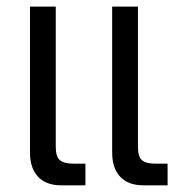

<svg xmlns="http://www.w3.org/2000/svg" viewBox="-20 -555 572 575"><path d="M163.1 0Q117.7 0 93.8 -25.9Q69.8 -51.8 69.8 -98.1V-535.2H147V-115.2Q147 -86.4 158.9 -75.7Q170.9 -64.9 199.2 -64.9H235.8V0ZM409.2 0Q363.8 0 339.8 -25.9Q315.9 -51.8 315.9 -98.1V-535.2H393.1V-115.2Q393.1 -86.4 404.8 -75.7Q416.5 -64.9 444.8 -64.9H481.9V0Z"/></svg>

Font: Prompt Light
Style: Regular
Weight: 300
Designer: Katatrad Team
Foundry: CadsonDemak
Version: Version 1.000;PS 001.000;hotconv 1.0.88;makeotf.lib2.5.64775